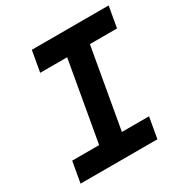

<svg xmlns="http://www.w3.org/2000/svg" viewBox="-161 -821 911 949"><g transform="rotate(-30 294.5 -346.5)"><path d="M28.3 0H466.8L487.8 -119.1H333L413.1 -574.2H567.9L588.9 -693.4H150.4L129.4 -574.2H283.2L203.1 -119.1H49.3Z"/></g></svg>

Font: Cascadia Code
Style: Bold Italic
Weight: 700
Italic angle: -10°
Monospace: yes
Designer: Aaron Bell
Foundry: Saja Typeworks
Version: Version 2404.023